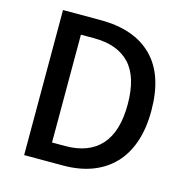

<svg xmlns="http://www.w3.org/2000/svg" viewBox="-108 -838 915 941"><g transform="rotate(15 349.5 -368.0)"><path d="M97 -736H288Q459 -736 551 -644Q643 -552 643 -371Q643 -281 619.5 -212Q596 -143 551 -96Q506 -49 441.5 -24.5Q377 0 294 0H97ZM280 -95Q399 -95 461 -164Q523 -233 523 -371Q523 -510 461 -576Q399 -642 280 -642H213V-95Z"/></g></svg>

Font: Kinto Sans Med
Style: Regular
Weight: 500
Designer: Authors: Ryoko NISHIZUKA  (kana & ideographs); Paul D. Hunt (Latin, Greek & Cyrillic); Wenlong ZHANG  (bopomofo); Sandol
Foundry: Adobe Systems Incorporated, ookami Inc.
Version: Version 0.001